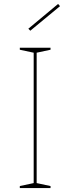

<svg xmlns="http://www.w3.org/2000/svg" viewBox="-20 -949 355 969"><path d="M235 -708V-698L165 -683V-25L235 -10V0H80V-10L150 -25V-683L80 -698V-708ZM133 -794 123 -804 273 -929 283 -918Z"/></svg>

Font: Kalnia Thin Thin
Style: Regular
Weight: 250
Version: Version 1.105